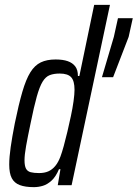

<svg xmlns="http://www.w3.org/2000/svg" viewBox="-20 -763 567 791"><path d="M120 8Q84 8 61.5 -0.5Q39 -9 28.5 -29Q18 -49 18 -85Q18 -115 24 -157Q30 -199 41 -255Q57 -333 72 -384.5Q87 -436 105 -465Q123 -494 148 -506Q173 -518 209 -518Q239 -518 259 -511Q279 -504 290 -489.5Q301 -475 301 -450H307L368 -743H433L275 0H218L229 -66H223Q210 -35 192.5 -19Q175 -3 156.5 2.5Q138 8 120 8ZM141 -50Q163 -50 179 -57Q195 -64 207.5 -79Q220 -94 229 -118Q235 -134 242.5 -161Q250 -188 257.5 -220Q265 -252 272 -284.5Q279 -317 283 -346Q287 -375 287 -393Q287 -430 273 -445Q259 -460 226 -460Q202 -460 185 -453.5Q168 -447 155.5 -426.5Q143 -406 131.5 -365Q120 -324 106 -255Q94 -198 87.5 -161.5Q81 -125 81 -103Q81 -80 87 -68.5Q93 -57 106.5 -53.5Q120 -50 141 -50ZM400 -445 449 -611 466 -688H527L510 -611L446 -445Z"/></svg>

Font: Saira ExtraCondensed
Style: Italic
Weight: 400
Width: 2
Italic angle: -12°
Designer: Hector Gatti with collaboration of the Omnibus-Type team
Foundry: Omnibus-Type
Version: Version 1.101